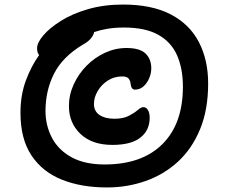

<svg xmlns="http://www.w3.org/2000/svg" viewBox="-20 -772 991 844"><path d="M450 52Q338 52 252.5 18Q167 -16 118.5 -88.5Q70 -161 70 -276Q70 -354 93.5 -417.5Q117 -481 152 -530Q143 -540 143 -560Q143 -584 170 -616Q197 -648 246.5 -679.5Q296 -711 366 -731.5Q436 -752 521 -752Q648 -752 731 -708.5Q814 -665 854.5 -586.5Q895 -508 895 -405Q895 -290 859.5 -204Q824 -118 762.5 -61.5Q701 -5 620.5 23.5Q540 52 450 52ZM180 -284Q180 -221 208 -167Q236 -113 294 -81Q352 -49 440 -49Q604 -49 694 -138.5Q784 -228 784 -391Q784 -471 758 -529.5Q732 -588 675 -619.5Q618 -651 525 -651Q485 -651 452.5 -645.5Q420 -640 394 -631Q391 -617 379 -602.5Q367 -588 343 -575Q255 -522 217.5 -448Q180 -374 180 -284ZM474 -135Q385 -135 334 -183Q283 -231 283 -306Q283 -355 304 -401Q325 -447 360.5 -483Q396 -519 441.5 -540Q487 -561 536 -561Q595 -561 620 -536.5Q645 -512 645 -472Q645 -450 636 -428.5Q627 -407 611 -392.5Q595 -378 573 -378Q557 -378 554 -404Q553 -417 545.5 -426.5Q538 -436 517 -436Q482 -436 454 -418Q426 -400 409.5 -372Q393 -344 393 -315Q393 -283 417.5 -266.5Q442 -250 483 -250Q521 -250 545.5 -262.5Q570 -275 585 -288Q600 -301 610 -301Q623 -301 630.5 -288Q638 -275 638 -255Q638 -199 597 -167Q556 -135 474 -135Z"/></svg>

Font: Shantell Sans Normal
Style: Regular
Weight: 600
Designer: Stephen Nixon, Anya Danilova, Shantell Martin
Foundry: Arrow Type
Version: Version 1.009;[a7da0bfa3]